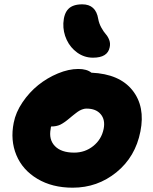

<svg xmlns="http://www.w3.org/2000/svg" viewBox="-20 -850 704 882"><path d="M407.2 -585Q367.7 -585 335.4 -607.9Q303.2 -630.9 286.4 -667Q269.5 -703.1 271 -743.2Q273.4 -788.1 294.2 -809.1Q314.9 -830.1 357.9 -830.1Q420.4 -830.1 431.2 -763.2Q435.1 -741.7 445.6 -722.9Q456.1 -704.1 466.1 -692.9Q476.1 -681.6 481.9 -666Q487.8 -650.4 483.9 -632.8Q474.6 -585 407.2 -585ZM314 12.2Q219.7 12.2 151.6 -28.6Q83.5 -69.3 55.2 -137.5Q26.9 -205.6 43 -286.1Q52.2 -334 83.3 -379.9Q114.3 -425.8 155.5 -459Q196.8 -492.2 246.1 -512.7Q295.4 -533.2 339.8 -533.2Q378.9 -533.2 399.9 -516.1Q528.8 -510.3 588.4 -435.3Q647.9 -360.4 625 -246.1Q602.1 -129.4 514.9 -58.6Q427.7 12.2 314 12.2ZM212.9 -258.8Q203.1 -209 232.2 -179Q261.2 -148.9 320.8 -148.9Q370.6 -148.9 408.4 -179.2Q446.3 -209.5 456.1 -257.8Q464.4 -299.8 442.6 -325.4Q420.9 -351.1 377.9 -351.1Q373.5 -351.1 369.4 -350.6Q365.2 -350.1 360.8 -348.4Q356.4 -346.7 353.3 -345.7Q350.1 -344.7 345 -341.6Q339.8 -338.4 337.2 -336.7Q334.5 -335 328.6 -330.3Q322.8 -325.7 320.1 -323.7Q317.4 -321.8 310.1 -315.7Q302.7 -309.6 299.8 -307.1Q273.9 -285.2 256.6 -277.1Q239.3 -269 215.8 -269H214.8Q212.9 -263.2 212.9 -258.8Z"/></svg>

Font: Shantell Sans Normal
Style: Italic
Weight: 800
Italic angle: -11.31°
Designer: Stephen Nixon, Anya Danilova, Shantell Martin
Foundry: Arrow Type
Version: Version 1.006;[559af2be0]